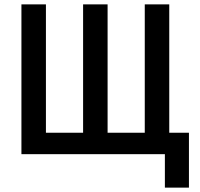

<svg xmlns="http://www.w3.org/2000/svg" viewBox="-20 -705 915 878"><path d="M78 -685H190V-98H360V-685H472V-98H642V-685H754V-98H844V153H734V0H78Z"/></svg>

Font: Titillium Web[RUS by Daymarius]
Style: Regular
Weight: 600
Designer: Cyrillization by Daymarius
Foundry: Cyrillization by Daymarius
Version: Version 1.002 September 11, 2018